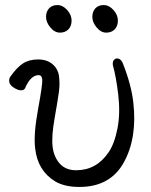

<svg xmlns="http://www.w3.org/2000/svg" viewBox="-20 -721 598 759"><path d="M446 -640Q446 -618 433.5 -605Q421 -592 400 -592Q379 -592 362 -612.5Q345 -633 345 -654Q345 -675 357 -688Q369 -701 390 -701Q411 -701 428.5 -681.5Q446 -662 446 -640ZM263 -640Q263 -618 250.5 -605Q238 -592 217 -592Q196 -592 179 -612.5Q162 -633 162 -654Q162 -675 174 -688Q186 -701 207 -701Q228 -701 245.5 -681.5Q263 -662 263 -640ZM426 -464V-468Q425 -478 430.5 -484Q436 -490 443 -490Q457 -490 465 -472Q499 -387 507 -316Q523 -176 469.5 -79Q416 18 294 18Q235 18 198 -4Q129 -46 119 -134Q112 -189 130.5 -289.5Q149 -390 147 -407Q145 -424 133 -424Q101 -424 79 -372Q75 -364 63 -364Q51 -364 34.5 -374.5Q18 -385 16.5 -397.5Q15 -410 21 -418Q46 -454 70.5 -470Q95 -486 130.5 -486Q166 -486 188 -467Q210 -448 213.5 -418.5Q217 -389 213 -358.5Q209 -328 196 -254.5Q183 -181 188 -140.5Q193 -100 216.5 -74Q240 -48 281 -48Q362 -48 410 -120Q433 -154 444.5 -214Q456 -274 447.5 -346Q439 -418 426 -464Z"/></svg>

Font: QiushuiShotai
Style: Regular
Weight: 600
Designer: Fontworks Inc.
Foundry: Fontworks Inc.
Version: Version 1.250